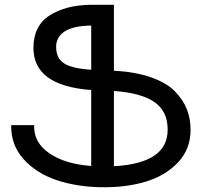

<svg xmlns="http://www.w3.org/2000/svg" viewBox="-20 -777 845 804"><path d="M778 -233Q778 -152 724.5 -96Q671 -40 587.5 -15.5Q504 9 401 7Q299 5 215 -23.5Q131 -52 78 -111.5Q25 -171 27 -253H123Q120 -181 186 -135.5Q252 -90 362 -82V-400Q120 -418 120 -576Q120 -669 188 -712.5Q256 -756 362 -757H457V-481Q548 -476 613 -453Q678 -430 712.5 -394.5Q747 -359 762.5 -319.5Q778 -280 778 -233ZM215 -581Q215 -533 248.5 -511.5Q282 -490 362 -485V-670Q287 -669 251 -645.5Q215 -622 215 -581ZM682 -233Q683 -310 627.5 -349Q572 -388 457 -396V-81Q682 -93 682 -233Z"/></svg>

Font: Montserrat arm
Style: Regular
Weight: 400
Designer: Julieta Ulanovsky
Foundry: Julieta Ulanovsky
Version: Version 6.000;PS 006.000;hotconv 1.0.88;makeotf.lib2.5.64775